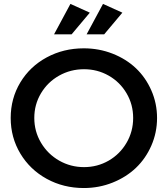

<svg xmlns="http://www.w3.org/2000/svg" viewBox="-20 -948 850 973"><path d="M34.2 -350.1Q34.2 -449.2 83 -530.3Q131.8 -611.3 216.8 -657.2Q301.8 -703.1 404.8 -703.1Q481.9 -703.1 550.8 -676Q619.6 -648.9 668.9 -602.1Q718.3 -555.2 747.1 -489.5Q775.9 -423.8 775.9 -350.1Q775.9 -276.4 747.1 -210.4Q718.3 -144.5 668.9 -97.4Q619.6 -50.3 550.8 -22.7Q481.9 4.9 404.8 4.9Q301.8 4.9 216.8 -41.7Q131.8 -88.4 83 -169.9Q34.2 -251.5 34.2 -350.1ZM405.8 -597.2Q337.4 -597.2 279.5 -564.7Q221.7 -532.2 187.7 -475.3Q153.8 -418.5 153.8 -350.1Q153.8 -281.7 188 -224.4Q222.2 -167 280 -134Q337.9 -101.1 405.8 -101.1Q473.6 -101.1 530.8 -134Q587.9 -167 621.3 -224.4Q654.8 -281.7 654.8 -350.1Q654.8 -418.5 621.3 -475.3Q587.9 -532.2 530.8 -564.7Q473.6 -597.2 405.8 -597.2ZM253.9 -773.9 336.9 -928.2 435.1 -883.8 342.8 -773.9ZM418.9 -773.9 502 -928.2 600.1 -883.8 507.8 -773.9Z"/></svg>

Font: Trueno
Style: Regular
Weight: 400
Designer: Julieta Ulanovsky
Foundry: Julieta Ulanovsky
Version: Version 3.001b | FøM Fix